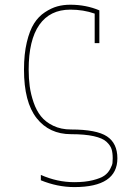

<svg xmlns="http://www.w3.org/2000/svg" viewBox="-20 -550 540 801"><path d="M99.6 -259.8Q99.6 -222.7 104 -189.9Q108.4 -157.2 120.1 -123Q131.8 -88.9 150.9 -64.9Q169.9 -41 202.1 -25.4Q234.4 -9.8 276.4 -9.8Q382.8 -9.8 426.3 19Q469.7 47.9 469.7 110.4Q469.7 230.5 290 230.5Q219.7 230.5 150.4 202.1V179.7Q218.8 210 290 210Q335 210 367.7 201.7Q400.4 193.4 415.5 182.6Q430.7 171.9 439.5 155.3Q448.2 138.7 449.2 130.4Q450.2 122.1 450.2 110.4Q450.2 86.9 445.3 71.8Q440.4 56.6 424.3 41.5Q408.2 26.4 371.1 18.1Q334 9.8 276.4 9.8Q185.5 9.8 132.8 -57.1Q80.1 -124 80.1 -259.8Q80.1 -324.2 91.8 -373.5Q103.5 -422.9 122.1 -452.1Q140.6 -481.4 167.5 -499Q194.3 -516.6 219.2 -523.4Q244.1 -530.3 273.4 -530.3Q338.9 -530.3 394.5 -506.8V-370.1H375V-493.2Q328.1 -509.8 273.4 -509.8Q188.5 -509.8 144 -446.3Q99.6 -382.8 99.6 -259.8Z"/></svg>

Font: Mgen+ 1mn thin
Style: Regular
Weight: 100
Designer: [Source Han Sans]
Ryoko NISHIZUKA  (kana & ideographs); Paul D. Hunt (Latin, Greek & Cyrillic); Wenlong ZHANG  (bopomofo
Version: Version 1.059.20150602